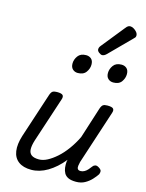

<svg xmlns="http://www.w3.org/2000/svg" viewBox="-151 -1140 950 1246"><g transform="rotate(15 323.5 -517.0)"><path d="M184 16Q130 16 98 -8Q66 -32 59.5 -76.5Q53 -121 72 -181L171 -483Q178 -503 187.5 -509Q197 -515 216 -515Q247 -515 255.5 -505.5Q264 -496 257 -476L158 -175Q146 -137 147 -112Q148 -87 164.5 -74.5Q181 -62 215 -62Q242 -62 271.5 -77.5Q301 -93 332 -120.5Q363 -148 391.5 -187Q420 -226 443 -273L510 -483Q517 -503 526.5 -509Q536 -515 555 -515Q586 -515 594.5 -505.5Q603 -496 596 -476L478 -115Q475 -102 473 -89Q471 -76 476 -67.5Q481 -59 496 -59Q509 -59 521.5 -66Q534 -73 544 -84.5Q554 -96 562 -107Q568 -116 579 -119Q590 -122 605 -112Q621 -102 622 -91.5Q623 -81 618 -70Q607 -53 588 -32.5Q569 -12 543.5 2Q518 16 485 16Q452 16 433 7Q414 -2 405 -18Q396 -34 393.5 -54Q391 -74 393 -96L396 -108Q372 -78 346 -55Q320 -32 293 -16Q266 0 238.5 8Q211 16 184 16ZM313 -669Q293 -669 279 -682Q265 -695 265 -720Q265 -747 282.5 -771Q300 -795 337 -795Q358 -795 372 -782.5Q386 -770 386 -744Q386 -717 368.5 -693Q351 -669 313 -669ZM552 -669Q531 -669 517 -682Q503 -695 503 -720Q503 -747 520.5 -771Q538 -795 575 -795Q596 -795 610 -782.5Q624 -770 624 -744Q624 -717 607 -693Q590 -669 552 -669ZM436 -822Q427 -822 414.5 -831.5Q402 -841 402 -852Q402 -859 404.5 -865Q407 -871 412 -877L535 -1030Q544 -1042 551 -1046Q558 -1050 566 -1050Q576 -1050 588.5 -1043Q601 -1036 610 -1025Q619 -1014 619 -1002Q619 -994 615.5 -989Q612 -984 606 -979L465 -837Q450 -822 436 -822Z"/></g></svg>

Font: Playwrite MX
Style: Regular
Weight: 400
Designer: Veronika Burian, José Scaglione
Foundry: TypeTogether
Version: Version 1.002